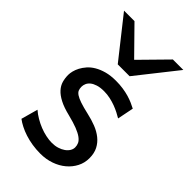

<svg xmlns="http://www.w3.org/2000/svg" viewBox="-240 -860 950 950"><g transform="rotate(45 235.5 -384.5)"><path d="M251.5 -507.8Q277.8 -507.8 301 -504.4Q324.2 -501 343.5 -495.4Q362.8 -489.7 378.9 -482.7Q395 -475.6 407.7 -468.8L390.6 -383.3Q378.4 -390.6 362.8 -398.7Q347.2 -406.7 328.9 -413.6Q310.5 -420.4 289.8 -425Q269 -429.7 246.6 -429.7Q219.7 -429.7 201.4 -423.8Q183.1 -418 172.1 -408.9Q161.1 -399.9 156.2 -388.4Q151.4 -377 151.4 -366.2Q151.4 -353.5 155.3 -343.8Q159.2 -334 171.6 -325.7Q184.1 -317.4 207 -309.6Q230 -301.8 268.6 -293Q301.8 -285.6 331.1 -274.2Q360.4 -262.7 382.3 -245.1Q404.3 -227.5 417 -202.9Q429.7 -178.2 429.7 -144Q429.7 -110.8 415 -82.5Q400.4 -54.2 375 -33Q349.6 -11.7 315.4 0.2Q281.2 12.2 241.7 12.2Q211.9 12.2 184.3 7.8Q156.7 3.4 132.6 -4.4Q108.4 -12.2 88.4 -22.5Q68.4 -32.7 53.7 -43.9L78.1 -131.8Q94.7 -117.2 115.5 -105Q136.2 -92.8 158.2 -84Q180.2 -75.2 202.4 -70.6Q224.6 -65.9 244.1 -65.9Q265.6 -65.9 283.4 -71.5Q301.3 -77.1 314.2 -86.2Q327.1 -95.2 334.5 -107.2Q341.8 -119.1 341.8 -131.8Q341.8 -145.5 336.2 -157.5Q330.6 -169.4 315.7 -180.4Q300.8 -191.4 274.7 -201.7Q248.5 -211.9 207.5 -222.2Q163.1 -232.9 135 -247.6Q106.9 -262.2 91.1 -279.8Q75.2 -297.4 69.3 -317.9Q63.5 -338.4 63.5 -361.3Q63.5 -372.6 67.1 -387.7Q70.8 -402.8 79.3 -419.2Q87.9 -435.5 101.8 -451.4Q115.7 -467.3 136.7 -479.7Q157.7 -492.2 186 -500Q214.4 -507.8 251.5 -507.8ZM107.4 -781.2 241.7 -644.5 376 -781.2H449.2L283.2 -571.3H200.2L34.2 -781.2Z"/></g></svg>

Font: Andika Basic
Style: Regular
Weight: 400
Designer: Annie Olsen & Victor Gaultney
Foundry: SIL International
Version: Version 1.000